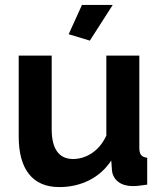

<svg xmlns="http://www.w3.org/2000/svg" viewBox="-20 -750 658 780"><path d="M56 -196V-524H190V-225Q190 -165 212 -134.5Q234 -104 277 -104Q303 -104 328.5 -114.5Q354 -125 375.5 -146Q397 -167 412 -199V-524H546V-150Q546 -129 553.5 -120Q561 -111 578 -109V0Q558 3 544.5 4.5Q531 6 520 6Q484 6 461.5 -10.5Q439 -27 435 -56L432 -98Q397 -45 342 -17.5Q287 10 221 10Q140 10 98 -42.5Q56 -95 56 -196ZM345 -585 259 -611 313 -730H438Z"/></svg>

Font: Raleway Thin
Style: Bold
Weight: 700
Version: Version 4.026